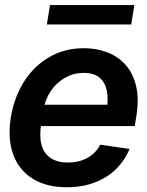

<svg xmlns="http://www.w3.org/2000/svg" viewBox="-20 -748 595 778"><path d="M250.5 10.7Q167.5 10.7 111.8 -24.2Q56.2 -59.1 33.2 -122.8Q10.3 -186.5 23.9 -272.9Q38.1 -356.4 78.6 -419.2Q119.1 -481.9 180.9 -517.3Q242.7 -552.7 319.8 -552.7Q370.6 -552.7 414.3 -536.1Q458 -519.5 488.5 -485.6Q519 -451.7 531.5 -399.4Q543.9 -347.2 532.2 -275.4L525.9 -237.3H78.1L92.8 -323.7H476.6L412.1 -300.3Q419.9 -346.2 412.8 -380.4Q405.8 -414.6 383.1 -433.6Q360.4 -452.6 319.3 -452.6Q277.3 -452.6 242.9 -432.6Q208.5 -412.6 186 -379.4Q163.6 -346.2 156.7 -305.7L147 -245.6Q138.7 -195.3 148.4 -160.4Q158.2 -125.5 185.5 -107.4Q212.9 -89.4 255.9 -89.4Q285.2 -89.4 310.1 -97.7Q335 -106 354.5 -122.1Q374 -138.2 386.2 -161.6L504.9 -144.5Q485.4 -97.2 449.5 -62.3Q413.6 -27.3 363.3 -8.3Q313 10.7 250.5 10.7ZM524.4 -727.5 511.7 -648.9H169.9L182.6 -727.5Z"/></svg>

Font: Inter Tight SemiBold
Style: Italic
Weight: 600
Italic angle: -9.39999°
Designer: Rasmus Andersson
Foundry: rsms
Version: Version 3.004